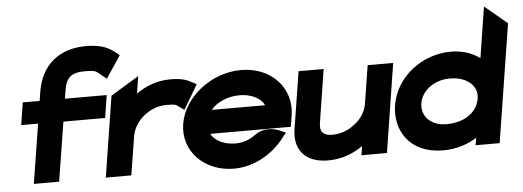

<svg xmlns="http://www.w3.org/2000/svg" viewBox="-47 -793 2533 930"><g transform="rotate(-5 1220.0 -327.5)"><path d="M48 -289H130L84 0H207L253 -288H456L473 -398H270L277 -441C286 -499 313 -522 375 -522C437 -522 431 -516 459 -494L481 -477L553 -585L537 -598C507 -621 474 -643 394 -643C261 -643 176 -569 155 -447L147 -398H65Z M434 0H558L588 -187C595 -230 620 -264 650 -287C677 -308 713 -325 758 -325C804 -325 804 -321 819 -310L842 -294L912 -412L892 -423C868 -435 848 -447 787 -447C720 -447 665 -424 620 -392L633 -476L496 -393Z M830 -226C809 -95 913 11 1057 11C1152 11 1244 -40 1302 -116L1322 -141L1297 -152C1297 -152 1230 -186 1172 -143C1144 -122 1111 -110 1076 -110C1019 -110 974 -133 956 -167H1348L1357 -221C1378 -355 1277 -462 1132 -462C988 -462 851 -357 830 -226ZM974 -282C1001 -316 1055 -341 1113 -341C1171 -341 1217 -317 1233 -282Z M1365 -154C1350 -60 1398 11 1515 11C1582 11 1638 -12 1684 -44L1677 0H1801L1869 -432H1745L1716 -249C1709 -206 1685 -172 1653 -149C1626 -128 1590 -111 1545 -111C1501 -111 1484 -131 1490 -172L1531 -432H1409Z M1860 -226C1842 -110 1907 11 2075 11C2138 11 2195 -8 2238 -36L2232 0H2349L2440 -575L2331 -666L2292 -418C2258 -444 2211 -462 2150 -462C2015 -462 1882 -366 1860 -226ZM1988 -226C1997 -282 2055 -333 2135 -333C2224 -333 2271 -281 2262 -226C2251 -159 2191 -114 2100 -114C2024 -114 1978 -164 1988 -226Z"/></g></svg>

Font: Charger Pro
Style: UltraExtObl
Weight: 900
Designer: Jasper
Foundry: Cannot Into Space Fonts
Version: Version 1.09